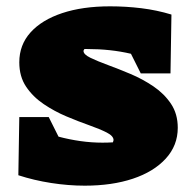

<svg xmlns="http://www.w3.org/2000/svg" viewBox="-20 -575 612 607"><path d="M248 12Q196 12 141.5 3.5Q87 -5 38 -21L41 -205H134L165 -143Q199 -134 234 -129Q269 -124 304 -124Q321 -124 337 -125L339 -132Q339 -145 317.5 -156Q296 -167 262 -179Q228 -191 190 -207Q152 -223 118 -246Q84 -269 62.5 -301Q41 -333 41 -378Q41 -433 76.5 -472.5Q112 -512 176.5 -533.5Q241 -555 328 -555Q378 -555 427 -549Q476 -543 522 -529L519 -343H425L394 -405Q330 -420 256 -420Q251 -420 247 -420Q244 -416 244 -414Q244 -403 265.5 -392.5Q287 -382 321 -369.5Q355 -357 393 -341Q431 -325 465 -302Q499 -279 520.5 -247Q542 -215 542 -171Q542 -115 504 -73.5Q466 -32 400 -10Q334 12 248 12Z"/></svg>

Font: Piazzolla SC Black
Style: Regular
Weight: 900
Designer: Juan Pablo del Peral
Foundry: Huerta Tipografica
Version: Version 1.330